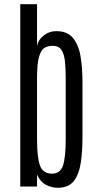

<svg xmlns="http://www.w3.org/2000/svg" viewBox="-20 -890 476 916"><path d="M255.4 5.9Q226.6 5.9 199.5 -8.1Q172.4 -22 156.7 -57.1V0H76.7V-870.1H156.7V-670.9Q163.1 -701.7 189.2 -721.2Q215.3 -740.7 243.2 -741.2Q298.3 -743.2 326.4 -710.7Q354.5 -678.2 364 -622.6Q373.5 -566.9 373.5 -498V-235.8Q373.5 -167 365.2 -112.3Q356.9 -57.6 331.8 -25.9Q306.6 5.9 255.4 5.9ZM228.5 -61.5Q267.6 -62 280.5 -100.3Q293.5 -138.7 293.5 -227.1V-519Q293.5 -565.4 289.6 -599.6Q285.6 -633.8 272.7 -652.6Q259.8 -671.4 231.4 -671.4Q208.5 -671.4 191.9 -661.4Q175.3 -651.4 166 -618.7Q156.7 -585.9 156.7 -518.1V-224.1Q156.7 -140.6 170.4 -101.1Q184.1 -61.5 228.5 -61.5Z"/></svg>

Font: Antonio ExtraLight
Style: Regular
Weight: 250
Designer: Vernon Adams
Foundry: Vernon Adams
Version: Version 1.002